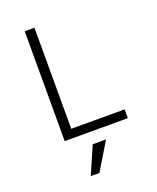

<svg xmlns="http://www.w3.org/2000/svg" viewBox="-170 -800 940 1149"><g transform="rotate(-20 300.0 -225.0)"><path d="M130 0H532V-56H192V-700H130ZM366 75H281L205 250H260Z"/></g></svg>

Font: CommitMonoV142 ExtLt
Style: Regular
Weight: 200
Monospace: yes
Designer: Eigil Nikolajsen
Foundry: Eigil Nikolajsen
Version: Version 1.142